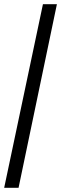

<svg xmlns="http://www.w3.org/2000/svg" viewBox="-20 -780 293 921"><path d="M0 121H69L253 -760H186Z"/></svg>

Font: Noto Serif Khmer Condensed ExtraBold
Style: Regular
Weight: 800
Width: 3
Designer: Danh Hong and the Monotype Design Team
Foundry: Monotype Imaging Inc.
Version: Version 2.004